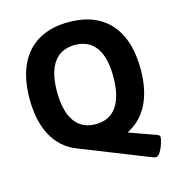

<svg xmlns="http://www.w3.org/2000/svg" viewBox="-110 -709 854 929"><g transform="rotate(-15 317.5 -244.5)"><path d="M439.5 82 197.3 -14.2Q120.1 -44.4 79.6 -118.2Q39.1 -191.9 39.1 -304.2Q39.1 -403.8 71.5 -473.4Q104 -543 166.3 -578.9Q228.5 -614.7 317.4 -614.7Q406.7 -614.7 469 -578.9Q531.2 -543 563.5 -473.4Q595.7 -403.8 595.7 -304.2Q595.7 -201.7 560.8 -131.3Q525.9 -61 459 -27.3V-23.4L592.3 24.4Q604 28.8 604 38.1Q604 46.9 597.2 69.1Q590.3 91.3 579.6 108.9Q568.8 126.5 556.6 126.5Q552.2 126.5 527.8 117.2Q503.4 107.9 439.5 82ZM458.5 -304.2Q458.5 -400.4 422.9 -450.2Q387.2 -500 317.4 -500Q248 -500 212.2 -450Q176.3 -399.9 176.3 -304.2Q176.3 -206.1 212.2 -154.8Q248 -103.5 317.4 -103.5Q387.2 -103.5 422.9 -154.8Q458.5 -206.1 458.5 -304.2Z"/></g></svg>

Font: Jaldi
Style: Bold
Weight: 400
Designer: Pablo Cosgaya and Nicolas Silva
Foundry: Omnibus-Type
Version: Version 1.007